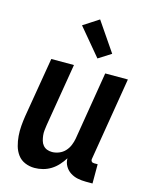

<svg xmlns="http://www.w3.org/2000/svg" viewBox="-116 -841 732 925"><g transform="rotate(15 250.0 -378.5)"><path d="M146 8Q121 8 98.5 -1.5Q76 -11 62 -30Q48 -49 41.5 -72.5Q35 -96 33 -121Q31 -146 33 -171.5Q35 -197 39 -222L89 -520H202L150 -207Q148 -193 146.5 -180Q145 -167 146.5 -154Q148 -141 151.5 -128.5Q155 -116 163 -106.5Q171 -97 182.5 -92.5Q194 -88 208 -88Q225 -88 242.5 -95Q260 -102 272.5 -115.5Q285 -129 292 -146Q299 -163 302 -180L358 -520H471L403 -108Q402 -104 402.5 -100Q403 -96 405.5 -93Q408 -90 411.5 -89Q415 -88 419 -88H436V8H403Q382 8 362 4Q342 0 325 -11Q308 -22 298 -39.5Q288 -57 288 -78Q276 -59 261 -42.5Q246 -26 227.5 -14.5Q209 -3 188 2.5Q167 8 146 8ZM303 -580 190 -715 267 -765 366 -620Z"/></g></svg>

Font: Iosevka Web
Style: Bold Italic
Weight: 700
Italic angle: -9°
Monospace: yes
Designer: Belleve Invis
Foundry: Belleve Invis
Version: Version 28.0.3; ttfautohint (v1.8.3)